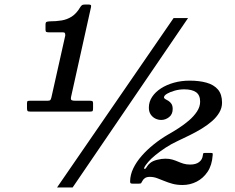

<svg xmlns="http://www.w3.org/2000/svg" viewBox="-20 -805 1040 850"><path d="M748.5 -725 232.5 25H301.5L812.5 -725ZM921.5 -117.5Q922.5 -125 921 -126.5Q919.5 -128 911.5 -128H889.5Q881.5 -128 880.2 -126.5Q879 -125 878 -117.5Q876 -98.5 861.5 -87.5Q847 -76.5 822 -76.5Q805 -76.5 792.2 -80.5Q779.5 -84.5 768 -89.5Q756.5 -94.5 743.2 -98.5Q730 -102.5 712 -102.5Q695.5 -102.5 675.5 -97.5Q655.5 -92.5 644.5 -83Q636.5 -76.5 632.5 -70.2Q628.5 -64 625.8 -60.2Q623 -56.5 619.5 -57.5Q616.5 -58 618.8 -63.2Q621 -68.5 626.2 -75.5Q631.5 -82.5 637 -89Q648 -102 668.2 -118.5Q688.5 -135 714 -151.8Q739.5 -168.5 767 -181Q793.5 -193.5 821 -207Q848.5 -220.5 873.8 -236Q899 -251.5 919 -269Q939 -286.5 951 -307Q963 -327.5 963 -350.5Q963 -387.5 944.8 -408.8Q926.5 -430 894.2 -439Q862 -448 819.5 -448Q783 -448 750.5 -439Q718 -430 693 -414Q668 -398 653.5 -376.2Q639 -354.5 639 -328.5Q639 -310.5 647 -298.5Q655 -286.5 667.5 -280.2Q680 -274 694 -274Q712.5 -274 728.5 -286.5Q744.5 -299 744.5 -322.5Q744.5 -337 738.8 -345.5Q733 -354 725.5 -358.5Q718 -363 712 -366.2Q706 -369.5 706 -374Q706 -382 719.5 -390Q733 -398 753.5 -403.8Q774 -409.5 795.5 -409.5Q830 -409.5 848 -396.8Q866 -384 866 -355Q866 -332.5 852 -311.2Q838 -290 816 -271.2Q794 -252.5 769.5 -236.8Q745 -221 723.5 -209Q691 -190 661 -166Q631 -142 607.5 -115.2Q584 -88.5 570.2 -60Q556.5 -31.5 556 -2.5Q556 3.5 557.8 5.8Q559.5 8 566.5 8H595Q603 8 604.8 5.8Q606.5 3.5 609 -1.5Q613.5 -11 621.5 -16.5Q629.5 -22 643 -22Q659.5 -22 674.8 -16.5Q690 -11 706.8 -4Q723.5 3 743.2 8.5Q763 14 788.5 14Q821.5 14 850.5 -0.8Q879.5 -15.5 899 -44.5Q918.5 -73.5 921.5 -117.5ZM99.5 -326.5Q99.5 -316.5 102 -313.8Q104.5 -311 114.5 -311H379.5Q388.5 -311 390.2 -314Q392 -317 392 -326V-348.5Q392 -356 388 -357.5Q384 -359 377.5 -359H312.5Q301 -359 296.8 -361.8Q292.5 -364.5 294.5 -375.5L383 -774Q384.5 -781.5 381.2 -783.2Q378 -785 370.5 -785H356.5Q346.5 -785 342.2 -781.5Q338 -778 334.5 -772Q318 -744.5 297.5 -731.5Q277 -718.5 252.8 -714.5Q228.5 -710.5 200 -710.5Q190.5 -710 186 -708Q181.5 -706 181.5 -695.5V-673Q181.5 -665.5 185 -663.8Q188.5 -662 195 -662H256.5Q264.5 -662 266.8 -659.2Q269 -656.5 269 -648L207.5 -373.5Q205.5 -365 202.5 -362Q199.5 -359 190 -359H113.5Q105.5 -359 102.5 -357.5Q99.5 -356 99.5 -348Z"/></svg>

Font: Besley
Style: Bold Italic
Weight: 700
Italic angle: -13°
Designer: Owen Earl
Foundry: indestructible type*
Version: Version 2.001